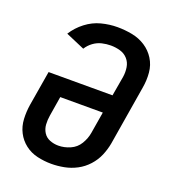

<svg xmlns="http://www.w3.org/2000/svg" viewBox="-137 -844 849 954"><g transform="rotate(20 288.0 -367.5)"><path d="M243 8Q276 8 310 1.5Q344 -5 375.5 -21.5Q407 -38 431.5 -65Q456 -92 469.5 -124Q483 -156 489 -189L541 -504Q548 -544 544.5 -583.5Q541 -623 521 -655Q501 -687 469.5 -707.5Q438 -728 399.5 -735.5Q361 -743 321 -743Q279 -743 236.5 -732Q194 -721 157.5 -693Q121 -665 97 -627L197 -584Q210 -605 230.5 -620Q251 -635 274.5 -640.5Q298 -646 321 -646Q347 -646 371 -639Q395 -632 411 -614Q427 -596 431 -571Q435 -546 431 -520L413 -416H75L44 -231Q38 -193 40 -155Q42 -117 58.5 -85Q75 -53 103.5 -31Q132 -9 168.5 -0.5Q205 8 243 8ZM245 -89Q221 -89 199.5 -97.5Q178 -106 166 -125Q154 -144 152.5 -167.5Q151 -191 155 -215L172 -319H397L378 -205Q373 -174 355.5 -145Q338 -116 307 -102.5Q276 -89 245 -89Z"/></g></svg>

Font: Iosevka Sparkle Semibold
Style: Italic
Weight: 600
Italic angle: -9°
Designer: Belleve Invis
Foundry: Belleve Invis
Version: Version 4.5.0; ttfautohint (v1.8.3)